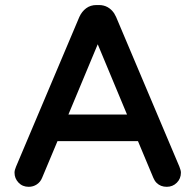

<svg xmlns="http://www.w3.org/2000/svg" viewBox="-20 -718 769 755"><path d="M37.1 -39.1Q37.1 -48.8 43 -62.5L292 -651.4Q301.8 -672.9 318.8 -685.5Q335.9 -698.2 359.4 -698.2H369.1Q406.2 -698.2 428.7 -666Q432.6 -659.2 436.5 -651.4L685.5 -62.5Q691.4 -47.9 691.4 -39.1Q691.4 -15.6 675.3 0.5Q659.2 16.6 635.7 16.6Q611.3 16.6 595.7 1Q587.9 -6.8 583 -18.6L522.5 -163.1H206.1L145.5 -18.6Q138.7 -2 124.5 7.3Q110.4 16.6 92.8 16.6Q68.4 16.6 52.7 0Q37.1 -16.6 37.1 -39.1ZM479.5 -267.6 364.3 -543.9 249 -267.6Z"/></svg>

Font: FakePearl
Style: SemiBold
Weight: 400
Version: Version 1.2